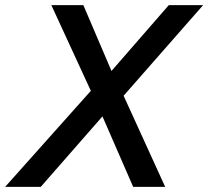

<svg xmlns="http://www.w3.org/2000/svg" viewBox="-74 -724 807 744"><path d="M-54 0 278 -372 125 -704H249L358 -449L580 -704H713L405 -353L566 0H442L323 -273L84 0Z"/></svg>

Font: Prodigy Sans Medium
Style: Italic
Weight: 500
Italic angle: -13°
Designer: Wei Huang
Foundry: Wei Huang
Version: Version 1.003; ttfautohint (v1.8.3)